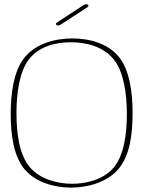

<svg xmlns="http://www.w3.org/2000/svg" viewBox="-20 -854 656 883"><path d="M247.6 -736.8C251 -736.8 254.9 -737.8 258.3 -740.2L381.3 -820.3C384.8 -822.8 386.7 -825.7 386.7 -828.1C386.7 -832.5 381.3 -834.5 376.5 -834.5C373 -834.5 368.7 -833.5 365.7 -831.5L242.7 -751C239.3 -748.5 237.3 -746.1 237.3 -743.7C237.3 -739.3 242.7 -736.8 247.6 -736.8ZM306.2 -659.7C374.5 -659.7 457 -641.1 505.9 -577.1C548.8 -521 563.5 -423.3 563.5 -330.6C563.5 -232.9 548.8 -138.2 502.9 -83.5C456.5 -28.3 377.4 -8.8 312.5 -8.8C247.6 -8.8 165 -27.8 116.7 -85.9C69.3 -142.1 55.7 -236.8 55.7 -334.5C55.7 -427.2 70.3 -525.4 112.3 -580.1C159.2 -641.6 237.3 -659.7 306.2 -659.7ZM312.5 -677.2C237.8 -677.2 144 -656.2 89.4 -585C42.5 -523.4 29.3 -424.3 29.3 -330.6C29.3 -231.9 43 -135.3 93.3 -75.2C145.5 -13.2 234.4 8.8 306.2 8.8C377.9 8.8 471.2 -12.7 525.4 -77.6C577.1 -139.2 589.8 -235.8 589.8 -334.5C589.8 -428.2 576.2 -527.8 530.3 -587.9C477.5 -656.7 387.7 -677.2 312.5 -677.2Z"/></svg>

Font: WireWyrm
Style: Light
Weight: 200
Version: Version 001.000